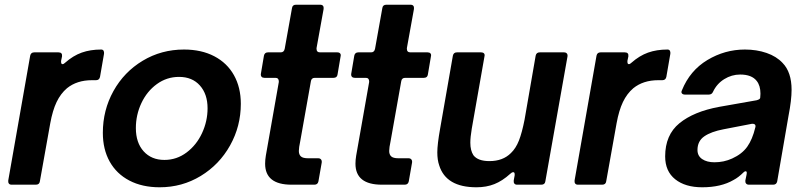

<svg xmlns="http://www.w3.org/2000/svg" viewBox="-20 -783 3417 814"><path d="M29 0Q21 0 17.5 -5Q14 -10 15 -18L108 -547Q111 -561 125 -561H228Q245 -561 243 -544L239 -525V-521Q239 -511 245 -511Q250 -511 256 -517Q290 -547 326.5 -560Q363 -573 409 -573Q416 -573 419 -568Q422 -563 421 -555L404 -457Q401 -443 387 -443H370Q306 -443 264 -409Q237 -386 220 -350.5Q203 -315 193 -260L149 -14Q147 0 132 0Z M416 -220Q416 -316 461 -397Q506 -478 585 -525.5Q664 -573 760 -573Q834 -573 888.5 -544.5Q943 -516 972 -464Q1001 -412 1001 -343Q1001 -248 955.5 -166.5Q910 -85 831 -37Q752 11 657 11Q583 11 528.5 -17.5Q474 -46 445 -98Q416 -150 416 -220ZM860 -324Q860 -384 827.5 -420.5Q795 -457 739 -457Q687 -457 645 -426.5Q603 -396 579.5 -346Q556 -296 556 -240Q556 -178 589 -141.5Q622 -105 677 -105Q729 -105 771 -136.5Q813 -168 836.5 -218.5Q860 -269 860 -324Z M1330 -14Q1327 0 1313 0H1216Q1104 0 1104 -89Q1104 -105 1107 -123L1162 -435V-439Q1162 -445 1158.5 -449Q1155 -453 1148 -453H1101Q1093 -453 1089 -457.5Q1085 -462 1086 -470L1099 -547Q1102 -561 1116 -561H1170Q1184 -561 1187 -576L1218 -749Q1220 -763 1235 -763H1337Q1354 -763 1352 -745L1322 -579V-576Q1322 -561 1337 -561H1410Q1418 -561 1422 -556.5Q1426 -552 1424 -544L1411 -467Q1409 -453 1394 -453H1315Q1300 -453 1298 -438L1253 -185Q1247 -157 1247 -143Q1247 -128 1255.5 -120Q1264 -112 1286 -112H1329Q1337 -112 1341 -107Q1345 -102 1344 -94Z M1713 -14Q1710 0 1696 0H1599Q1487 0 1487 -89Q1487 -105 1490 -123L1545 -435V-439Q1545 -445 1541.5 -449Q1538 -453 1531 -453H1484Q1476 -453 1472 -457.5Q1468 -462 1469 -470L1482 -547Q1485 -561 1499 -561H1553Q1567 -561 1570 -576L1601 -749Q1603 -763 1618 -763H1720Q1737 -763 1735 -745L1705 -579V-576Q1705 -561 1720 -561H1793Q1801 -561 1805 -556.5Q1809 -552 1807 -544L1794 -467Q1792 -453 1777 -453H1698Q1683 -453 1681 -438L1636 -185Q1630 -157 1630 -143Q1630 -128 1638.5 -120Q1647 -112 1669 -112H1712Q1720 -112 1724 -107Q1728 -102 1727 -94Z M1842 -82Q1834 -105 1834 -137Q1834 -171 1846 -238L1900 -547Q1903 -561 1917 -561H2020Q2028 -561 2032 -556.5Q2036 -552 2034 -544L1980 -237Q1974 -201 1974 -178Q1974 -145 1987 -125Q2006 -100 2055 -100Q2112 -100 2146 -134Q2167 -154 2180 -187Q2193 -220 2204 -276L2251 -547Q2254 -561 2268 -561H2371Q2379 -561 2383 -556.5Q2387 -552 2386 -544L2292 -14Q2290 0 2275 0H2172Q2164 0 2160.5 -5Q2157 -10 2158 -18L2162 -40V-44Q2162 -53 2156 -53Q2150 -53 2143 -46Q2110 -16 2076 -2.5Q2042 11 2000 11Q1871 11 1842 -82Z M2430 0Q2422 0 2418.5 -5Q2415 -10 2416 -18L2509 -547Q2512 -561 2526 -561H2629Q2646 -561 2644 -544L2640 -525V-521Q2640 -511 2646 -511Q2651 -511 2657 -517Q2691 -547 2727.5 -560Q2764 -573 2810 -573Q2817 -573 2820 -568Q2823 -563 2822 -555L2805 -457Q2802 -443 2788 -443H2771Q2707 -443 2665 -409Q2638 -386 2621 -350.5Q2604 -315 2594 -260L2550 -14Q2548 0 2533 0Z M2800 -120Q2800 -211 2860.5 -260.5Q2921 -310 3029 -330L3188 -358Q3203 -362 3203 -369L3204 -386Q3204 -420 3188 -440Q3167 -467 3118 -467Q3082 -467 3050.5 -447.5Q3019 -428 3003 -394Q2998 -382 2985 -382H2884Q2875 -382 2871 -387Q2867 -392 2871 -400Q2905 -484 2979 -528.5Q3053 -573 3138 -573Q3188 -573 3230 -558.5Q3272 -544 3298 -516Q3336 -477 3336 -402Q3336 -359 3323 -292L3275 -14Q3272 0 3258 0H3155Q3147 0 3143 -5Q3139 -10 3140 -18L3145 -42Q3146 -45 3146 -50Q3146 -57 3141 -57Q3137 -57 3132 -52Q3111 -31 3090 -20Q3037 11 2957 11Q2885 11 2842.5 -23Q2800 -57 2800 -120ZM3084 -111Q3126 -130 3148 -161Q3170 -192 3182 -242Q3183 -244 3183 -248Q3183 -254 3178.5 -256.5Q3174 -259 3167 -258L3048 -235Q2995 -225 2966 -205Q2937 -185 2937 -147Q2937 -122 2957 -108.5Q2977 -95 3009 -95Q3049 -95 3084 -111Z"/></svg>

Font: Open Sauce Two
Style: Bold Italic
Weight: 700
Italic angle: -10°
Designer: Alfredo Marco Pradil
Foundry: Creative Sauce Fz LLC
Version: Version 1.477